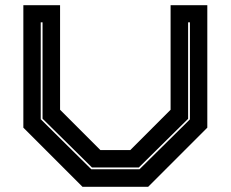

<svg xmlns="http://www.w3.org/2000/svg" viewBox="-20 -720 889 740"><path d="M298 0 70 -228V-700H211.5V-297L367 -141.5H482L637.5 -297V-700H779V-228L551 0ZM332 -67.5H517.5L712 -260V-634H705V-262L515 -74.5H334.5L144 -262.5V-634H137V-260.5Z"/></svg>

Font: Tourney Expanded ExtraBold
Style: Regular
Weight: 800
Width: 7
Designer: Tyler Finck
Foundry: Etcetera Type Co
Version: Version 1.010; ttfautohint (v1.8.3)